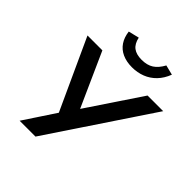

<svg xmlns="http://www.w3.org/2000/svg" viewBox="-247 -1091 1250 1250"><g transform="rotate(45 378.5 -465.5)"><path d="M140 0 296 -236 294 -195 60 -705H197L368 -324H358L613 -705H757L286 0ZM411 -763Q360 -763 321.5 -780.5Q283 -798 260.5 -831.5Q238 -865 232 -913L306 -931Q316 -884 344 -863Q372 -842 421 -842Q471 -842 503.5 -863Q536 -884 561 -930L629 -913Q610 -863 577.5 -829.5Q545 -796 502.5 -779.5Q460 -763 411 -763Z"/></g></svg>

Font: Nunito Sans 9pt
Style: Bold Italic
Weight: 700
Italic angle: -9°
Version: Version 3.101;gftools[0.9.27]